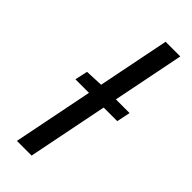

<svg xmlns="http://www.w3.org/2000/svg" viewBox="-219 -688 719 719"><g transform="rotate(45 140.5 -328.0)"><path d="M41.4 -318.1 52.5 -368.6 133.2 -372.1H274.2L263 -318.1ZM49.6 0 180.8 -656.3H258.7L127.4 0Z"/></g></svg>

Font: Source Sans Variable
Style: Italic
Weight: 200
Italic angle: -11°
Designer: Paul D. Hunt
Foundry: Adobe Systems Incorporated
Version: Version 3.006;hotconv 1.0.111;makeotfexe 2.5.65597